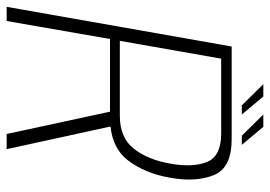

<svg xmlns="http://www.w3.org/2000/svg" viewBox="-147 -673 810 576"><g transform="rotate(90 258.0 -385.0)"><path d="M-9.5 0H33L87 -310H305L372 0H417.5L349.5 -311.5Q415.5 -318.5 450 -362.5Q490.5 -415 503.5 -492Q517 -568.5 495.2 -621.8Q473.5 -675 387.5 -675H109.5ZM92.5 -339.5 146 -643.5H371Q438.5 -643.5 455.8 -601.2Q473 -559 461 -491.5Q449.5 -424.5 416.5 -382Q383.5 -339.5 317.5 -339.5ZM377 -705.5H404.5L350.5 -770H313.5ZM286 -705.5H313.5L259.5 -770H222.5Z"/></g></svg>

Font: Anybody Thin ExtraLight
Style: Italic
Weight: 250
Italic angle: -10°
Version: Version 1.113;gftools[0.9.25]